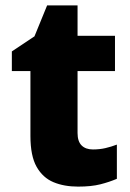

<svg xmlns="http://www.w3.org/2000/svg" viewBox="-20 -683 484 713"><path d="M325 -128Q350 -128 371.5 -133Q393 -138 414 -146V-19Q386 -7 352.5 1.5Q319 10 270 10Q218 10 178.5 -6.5Q139 -23 116 -63.5Q93 -104 93 -178V-419H24V-492L108 -548L155 -663H268V-550H407V-419H268V-189Q268 -158 283 -143Q298 -128 325 -128Z"/></svg>

Font: Noto Sans Oriya ExtraBold
Style: Regular
Weight: 800
Version: Version 2.003